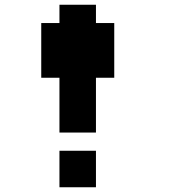

<svg xmlns="http://www.w3.org/2000/svg" viewBox="-20 -789 732 809"><path d="M230.5 0V-153.8H384.3V0ZM230.5 -230.5V-461.4H153.8V-691.9H230.5V-769H384.3V-691.9H461.4V-461.4H384.3V-230.5Z"/></svg>

Font: Good Old DOS
Style: Regular
Weight: 400
Designer: Vasily Draigo
Foundry: Vasily Draigo
Version: 1.0